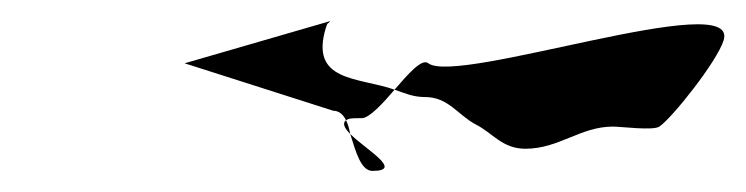

<svg xmlns="http://www.w3.org/2000/svg" viewBox="-20 -492 707 182"><path d="M155 -432 293 -472C290 -468 291 -472 289 -466C273 -414 320 -419 354 -407C343 -394 330 -380 323 -380C314 -380 311 -380 308 -378C305 -384 301 -387 296 -387ZM308 -378C304 -375 307 -370 312 -365C311 -370 310 -374 308 -378ZM312 -365C327 -350 363 -330 333 -330C322 -330 317 -349 312 -365ZM354 -407C363 -404 371 -400 383 -400C405 -400 414 -383 431 -374C447 -366 456 -351 478 -351C510 -351 530 -372 561 -372C569 -372 599 -368 605 -372C617 -380 660 -434 666 -454C681 -504 414 -411 386 -432C380 -437 367 -422 354 -407Z"/></svg>

Font: Alpina
Style: Obl
Weight: 400
Version: Version 0.9